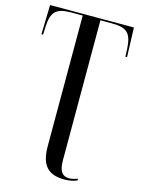

<svg xmlns="http://www.w3.org/2000/svg" viewBox="-139 -792 818 1111"><g transform="rotate(15 270.5 -237.0)"><path d="M361 240C390 240 421 233 435 225V215C420 220 403 226 383 226C344 226 323 200 323 136V-704H392C482 -704 509 -677 515 -589L517 -538H527L521 -714H19L14 -538H24L26 -589C31 -677 59 -704 149 -704H217V79C217 195 263 240 361 240Z"/></g></svg>

Font: Noto Serif Display Condensed Medium
Style: Regular
Weight: 500
Width: 3
Designer: Monotype Design Team
Foundry: Monotype Imaging Inc.
Version: Version 2.009